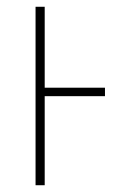

<svg xmlns="http://www.w3.org/2000/svg" viewBox="-20 -547 357 567"><path d="M112 -527V-288H290V-263H112V0H85V-527Z"/></svg>

Font: Noto Sans Display Thin
Style: Regular
Weight: 250
Designer: Monotype Design Team
Foundry: Monotype Imaging Inc.
Version: Version 1.900